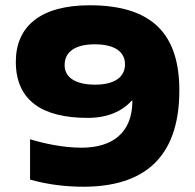

<svg xmlns="http://www.w3.org/2000/svg" viewBox="-20 -699 740 728"><path d="M296 9C517 9 660 -93 660 -356C660 -565 562 -679 320 -679C135 -679 40 -600 40 -465C40 -317 141 -252 313 -252C386 -252 442 -276 479 -317H482C482 -195 406 -139 289 -139C220 -139 146 -155 94 -171V-18C161 1 231 9 296 9ZM225 -452C225 -503 266 -531 339 -531C413 -531 454 -504 454 -455C454 -406 413 -378 341 -378C267 -378 225 -405 225 -452Z"/></svg>

Font: LT Wave Black
Style: Regular
Weight: 900
Designer: Daniel Lyons
Version: Version 2.5 (Glyphs App)